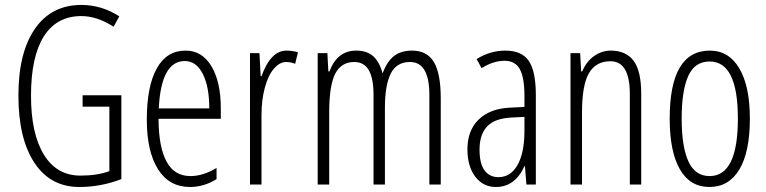

<svg xmlns="http://www.w3.org/2000/svg" viewBox="-20 -744 3089 774"><path d="M313 -359.9H469.2V-22Q387.2 9.8 299.8 9.8Q183.1 9.8 118.7 -87.9Q54.2 -185.5 54.2 -358.9Q54.2 -532.2 121.1 -628.4Q187.5 -724.1 308.1 -724.1Q389.6 -724.1 460.9 -678.2L438 -636.2Q371.1 -679.2 308.1 -679.2Q208 -679.2 156.2 -596.7Q105 -514.6 105 -357.9Q105 -204.6 157.2 -120.1Q209 -36.1 304.2 -36.1Q373 -36.1 420.9 -54.2V-314H313Z M725.1 -498Q629.4 -498 620.1 -307.1H823.7Q823.7 -394.5 797.4 -446.3Q771 -498 725.1 -498ZM746.1 9.8Q662.1 9.8 617.2 -61.5Q571.8 -133.3 571.8 -261.2Q571.8 -396.5 612.3 -468.8Q652.3 -540 728 -540Q794.4 -540 832 -477.5Q870.1 -414.6 870.1 -308.1V-265.1H619.1Q619.6 -150.4 651.9 -91.8Q683.1 -34.2 748 -34.2Q798.3 -34.2 853 -66.9V-22Q802.2 9.8 746.1 9.8Z M1134.8 -540Q1159.2 -540 1181.2 -533.2L1169.9 -486.8Q1152.3 -494.1 1133.8 -494.1Q1106.9 -494.1 1083.5 -466.3Q1060.5 -439.5 1047.4 -389.6Q1034.2 -340.8 1034.2 -280.8V0H987.8V-529.8H1025.9L1030.8 -437H1034.2Q1071.3 -540 1134.8 -540Z M1710.9 0V-360.8Q1710.9 -494.1 1632.8 -494.1Q1578.6 -494.1 1555.2 -447.3Q1531.7 -400.4 1531.7 -310.1V0H1485.8V-360.8Q1485.8 -428.2 1466.8 -460.9Q1447.8 -494.1 1407.7 -494.1Q1355.5 -494.1 1331.1 -446.3Q1307.1 -398.9 1307.1 -291V0H1260.7V-529.8H1299.8L1303.7 -456.1H1308.1Q1339.4 -540 1416 -540Q1459.5 -540 1485.4 -516.6Q1510.7 -493.2 1522 -448.2Q1541 -497.1 1568.8 -518.6Q1597.2 -540 1641.1 -540Q1701.2 -540 1729 -494.1Q1756.8 -448.2 1756.8 -346.2V0Z M1989.3 -29.8Q2038.6 -29.8 2066.4 -79.1Q2094.2 -127.9 2094.2 -217.8V-272.9L2039.1 -270Q1974.1 -266.1 1944.3 -234.9Q1913.1 -202.1 1913.1 -141.1Q1913.1 -84 1933.6 -56.6Q1954.1 -29.8 1989.3 -29.8ZM2102.1 0 2096.2 -74.2H2094.2Q2056.2 9.8 1979 9.8Q1927.7 9.8 1896 -31.7Q1864.3 -73.2 1864.3 -142.1Q1864.3 -218.3 1909.7 -262.2Q1955.6 -306.6 2037.1 -310.1L2094.2 -313V-356.9Q2094.2 -430.7 2075.7 -464.8Q2057.1 -499 2014.2 -499Q1968.8 -499 1921.4 -469.2L1901.4 -505.9Q1956.1 -540 2017.1 -540Q2083 -540 2111.3 -499Q2140.1 -457.5 2140.1 -360.8V0Z M2519 0V-365.2Q2519 -497.1 2440.9 -497.1Q2381.3 -497.1 2353.5 -447.8Q2326.2 -399.4 2326.2 -291V0H2279.8V-529.8H2318.8L2322.8 -456.1H2327.1Q2344.2 -496.6 2375 -518.1Q2406.2 -540 2441.9 -540Q2503.4 -540 2534.2 -499Q2564.9 -458 2564.9 -366.2V0Z M2728 -266.1Q2728 -151.9 2755.4 -92.8Q2782.2 -34.2 2840.8 -34.2Q2954.6 -34.2 2954.6 -266.1Q2954.6 -496.1 2840.8 -496.1Q2781.2 -496.1 2754.9 -438.5Q2728 -379.4 2728 -266.1ZM3002.9 -266.1Q3002.9 -131.8 2960.9 -61.5Q2918.5 9.8 2839.8 9.8Q2761.7 9.8 2720.7 -61.5Q2679.7 -132.8 2679.7 -266.1Q2679.7 -540 2841.8 -540Q2918 -540 2960.4 -468.3Q3002.9 -396.5 3002.9 -266.1Z"/></svg>

Font: Germano
Style: Regular
Weight: 300
Width: 3
Foundry: Ascender Corporation
Version: Version 1.10; ttfautohint (v1.5)